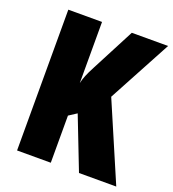

<svg xmlns="http://www.w3.org/2000/svg" viewBox="-131 -815 826 915"><g transform="rotate(20 282.5 -357.0)"><path d="M373 0 270 -265 230 -239V0H59V-714H230V-404Q237 -439 267 -495L381 -714H565L393 -394L562 0Z"/></g></svg>

Font: Noto Sans UI CondBlack
Style: Regular
Weight: 900
Width: 3
Designer: Monotype Design Team
Foundry: Monotype Imaging Inc.
Version: Version 1.001